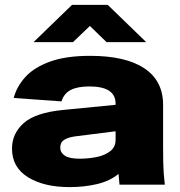

<svg xmlns="http://www.w3.org/2000/svg" viewBox="-20 -754 733 784"><path d="M264 10Q159 10 94 -30.5Q29 -71 29 -147Q29 -209 77 -251.5Q125 -294 237 -305L452 -326V-331Q452 -401 345 -401Q296 -401 268.5 -386.5Q241 -372 231 -340L36 -354Q48 -400 83 -439Q118 -478 183 -502Q248 -526 348 -526Q493 -526 569.5 -475Q646 -424 646 -326V-155Q646 -118 646.5 -93Q647 -68 648.5 -46.5Q650 -25 653 0H468L464 -44Q429 -15 377 -2.5Q325 10 264 10ZM226 -151Q226 -131 244.5 -118.5Q263 -106 306 -106Q342 -106 375.5 -113Q409 -120 430.5 -137Q452 -154 452 -183V-218L286 -197Q258 -193 242 -183Q226 -173 226 -151ZM117 -582 274 -734H420L577 -582H415L347 -648L278 -582Z"/></svg>

Font: Special Gothic Expanded One
Style: Regular
Weight: 400
Designer: Alistair McCready
Foundry: Monolith
Version: Version 1.010; ttfautohint (v1.8.4.7-5d5b)